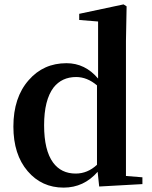

<svg xmlns="http://www.w3.org/2000/svg" viewBox="-20 -839 693 875"><path d="M270 16Q170 16 106 -59Q41 -135 41 -262Q41 -395 111 -474Q178 -551 283 -551Q368 -551 427 -481V-741L341 -748V-776L543 -819L557 -810L554 -652V-37L629 -31V0L432 11L425 -56Q362 16 270 16ZM325 -48Q379 -48 422 -88V-450Q377 -488 327 -488Q262 -488 224 -440Q181 -383 181 -268Q181 -154 222 -98Q259 -48 325 -48Z"/></svg>

Font: GenRyuMin TW B
Style: Regular
Weight: 700
Version: Version 1.501;PS 1;hotconv 16.6.51;makeotf.lib2.5.65220